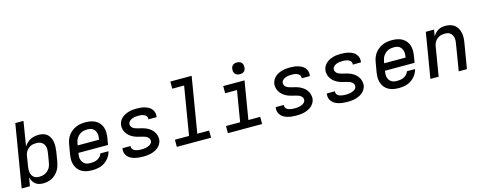

<svg xmlns="http://www.w3.org/2000/svg" viewBox="-30 -1459 5461 2178"><g transform="rotate(-15 2700.0 -370.5)"><path d="M281 8Q256 8 231.5 1.5Q207 -5 189 -20Q171 -35 159.5 -56Q148 -77 143 -101L126 0H29L151 -735H247L200 -447Q214 -469 233 -487Q252 -505 275 -516.5Q298 -528 322.5 -533Q347 -538 371 -538Q400 -538 426.5 -530.5Q453 -523 472.5 -505Q492 -487 503.5 -462.5Q515 -438 519 -411Q523 -384 521.5 -355.5Q520 -327 516 -299L498 -189Q493 -163 485 -138Q477 -113 462.5 -89.5Q448 -66 428 -47Q408 -28 383.5 -15.5Q359 -3 333 2.5Q307 8 281 8ZM257 -76Q274 -76 291 -79Q308 -82 324.5 -90Q341 -98 355 -110Q369 -122 379 -137Q389 -152 394.5 -169Q400 -186 403 -203L421 -313Q424 -330 424.5 -348Q425 -366 421 -382.5Q417 -399 408 -413Q399 -427 385.5 -436.5Q372 -446 355 -450Q338 -454 320 -454Q320 -454 320 -454Q320 -454 320 -454Q304 -454 288 -451.5Q272 -449 256.5 -442Q241 -435 228 -424Q215 -413 205 -399Q195 -385 189.5 -369.5Q184 -354 182 -338L164 -228Q161 -210 160 -191.5Q159 -173 161.5 -156Q164 -139 171.5 -123.5Q179 -108 191.5 -96.5Q204 -85 221.5 -80.5Q239 -76 257 -76Z M859 8Q835 8 811.5 5Q788 2 766 -5.5Q744 -13 725.5 -25.5Q707 -38 693 -55Q679 -72 670 -93Q661 -114 657 -136.5Q653 -159 654 -183Q655 -207 659 -231L678 -341Q682 -369 692 -396Q702 -423 719 -446.5Q736 -470 760 -488.5Q784 -507 811 -518.5Q838 -530 866 -534Q894 -538 921 -538Q953 -538 983.5 -532Q1014 -526 1039.5 -511.5Q1065 -497 1084 -474Q1103 -451 1112 -422Q1121 -393 1121 -361.5Q1121 -330 1116 -299L1103 -223H755L754 -217Q751 -199 750.5 -181Q750 -163 754.5 -146.5Q759 -130 768.5 -116Q778 -102 792 -92.5Q806 -83 823 -79.5Q840 -76 859 -76Q879 -76 899.5 -79Q920 -82 939 -91.5Q958 -101 973 -117Q988 -133 994 -153H1090Q1081 -116 1058 -83.5Q1035 -51 1002 -29.5Q969 -8 932 0Q895 8 859 8ZM769 -307H1020L1021 -313Q1024 -330 1024.5 -348Q1025 -366 1021 -382.5Q1017 -399 1008 -413.5Q999 -428 985.5 -437.5Q972 -447 955 -450.5Q938 -454 920 -454Q902 -454 885 -451Q868 -448 851.5 -440.5Q835 -433 821 -420.5Q807 -408 796.5 -393Q786 -378 780.5 -361Q775 -344 772 -327Z M1454 8Q1429 8 1404 5.5Q1379 3 1356 -3Q1333 -9 1312 -20Q1291 -31 1275.5 -48.5Q1260 -66 1253 -89.5Q1246 -113 1250 -138Q1250 -139 1250.5 -141Q1251 -143 1251 -145H1347Q1347 -144 1346.5 -143.5Q1346 -143 1346 -142Q1344 -130 1349 -118.5Q1354 -107 1362.5 -99.5Q1371 -92 1382 -87.5Q1393 -83 1405 -80.5Q1417 -78 1429 -77Q1441 -76 1454 -76Q1466 -76 1478.5 -76.5Q1491 -77 1503.5 -79.5Q1516 -82 1528.5 -86Q1541 -90 1553 -96.5Q1565 -103 1573.5 -113.5Q1582 -124 1584 -137Q1587 -153 1579.5 -167Q1572 -181 1560 -190Q1548 -199 1533 -204Q1518 -209 1503 -213Q1488 -217 1472.5 -220.5Q1457 -224 1442 -228.5Q1427 -233 1412.5 -239Q1398 -245 1385 -253Q1372 -261 1360.5 -270.5Q1349 -280 1339 -291.5Q1329 -303 1321.5 -316.5Q1314 -330 1309.5 -344.5Q1305 -359 1303.5 -375.5Q1302 -392 1305 -408Q1308 -430 1320 -450.5Q1332 -471 1350 -486.5Q1368 -502 1389.5 -512Q1411 -522 1433 -528Q1455 -534 1477 -536Q1499 -538 1521 -538Q1546 -538 1570 -535.5Q1594 -533 1616.5 -526.5Q1639 -520 1659.5 -509Q1680 -498 1694.5 -480.5Q1709 -463 1715.5 -439.5Q1722 -416 1718 -392Q1717 -391 1716.5 -389Q1716 -387 1716 -385H1620Q1621 -386 1621 -386.5Q1621 -387 1621 -388Q1623 -400 1619 -411Q1615 -422 1607 -429.5Q1599 -437 1589 -442Q1579 -447 1568 -449.5Q1557 -452 1545 -453Q1533 -454 1521 -454Q1504 -454 1486 -452Q1468 -450 1450.5 -444Q1433 -438 1417.5 -425Q1402 -412 1399 -394Q1396 -378 1403.5 -363.5Q1411 -349 1423 -340Q1435 -331 1450 -326Q1465 -321 1480 -317Q1495 -313 1510.5 -309.5Q1526 -306 1541 -301.5Q1556 -297 1570 -291Q1584 -285 1597.5 -277Q1611 -269 1622.5 -259.5Q1634 -250 1644 -238.5Q1654 -227 1661.5 -213.5Q1669 -200 1673.5 -185.5Q1678 -171 1679.5 -155Q1681 -139 1679 -123Q1675 -100 1662.5 -79Q1650 -58 1631 -42.5Q1612 -27 1590 -17Q1568 -7 1545 -1.5Q1522 4 1499 6Q1476 8 1454 8Z M1851 0V-84H2017L2111 -651H1972V-735H2222L2114 -84H2253V0Z M2451 0V-84H2617L2677 -446H2538V-530H2788L2714 -84H2853V0ZM2756 -611Q2740 -611 2724.5 -616.5Q2709 -622 2699.5 -634.5Q2690 -647 2687.5 -663.5Q2685 -680 2688 -697Q2690 -708 2696 -719Q2702 -730 2712 -737Q2722 -744 2733.5 -746.5Q2745 -749 2756 -749Q2773 -749 2788 -743.5Q2803 -738 2812.5 -725.5Q2822 -713 2824.5 -696.5Q2827 -680 2824 -663Q2823 -652 2817 -641Q2811 -630 2801 -623Q2791 -616 2779.5 -613.5Q2768 -611 2756 -611Z M3254 8Q3229 8 3204 5.5Q3179 3 3156 -3Q3133 -9 3112 -20Q3091 -31 3075.5 -48.5Q3060 -66 3053 -89.5Q3046 -113 3050 -138Q3050 -139 3050.5 -141Q3051 -143 3051 -145H3147Q3147 -144 3146.5 -143.5Q3146 -143 3146 -142Q3144 -130 3149 -118.5Q3154 -107 3162.5 -99.5Q3171 -92 3182 -87.5Q3193 -83 3205 -80.5Q3217 -78 3229 -77Q3241 -76 3254 -76Q3266 -76 3278.5 -76.5Q3291 -77 3303.5 -79.5Q3316 -82 3328.5 -86Q3341 -90 3353 -96.5Q3365 -103 3373.5 -113.5Q3382 -124 3384 -137Q3387 -153 3379.5 -167Q3372 -181 3360 -190Q3348 -199 3333 -204Q3318 -209 3303 -213Q3288 -217 3272.5 -220.5Q3257 -224 3242 -228.5Q3227 -233 3212.5 -239Q3198 -245 3185 -253Q3172 -261 3160.5 -270.5Q3149 -280 3139 -291.5Q3129 -303 3121.5 -316.5Q3114 -330 3109.5 -344.5Q3105 -359 3103.5 -375.5Q3102 -392 3105 -408Q3108 -430 3120 -450.5Q3132 -471 3150 -486.5Q3168 -502 3189.5 -512Q3211 -522 3233 -528Q3255 -534 3277 -536Q3299 -538 3321 -538Q3346 -538 3370 -535.5Q3394 -533 3416.5 -526.5Q3439 -520 3459.5 -509Q3480 -498 3494.5 -480.5Q3509 -463 3515.5 -439.5Q3522 -416 3518 -392Q3517 -391 3516.5 -389Q3516 -387 3516 -385H3420Q3421 -386 3421 -386.5Q3421 -387 3421 -388Q3423 -400 3419 -411Q3415 -422 3407 -429.5Q3399 -437 3389 -442Q3379 -447 3368 -449.5Q3357 -452 3345 -453Q3333 -454 3321 -454Q3304 -454 3286 -452Q3268 -450 3250.5 -444Q3233 -438 3217.5 -425Q3202 -412 3199 -394Q3196 -378 3203.5 -363.5Q3211 -349 3223 -340Q3235 -331 3250 -326Q3265 -321 3280 -317Q3295 -313 3310.5 -309.5Q3326 -306 3341 -301.5Q3356 -297 3370 -291Q3384 -285 3397.5 -277Q3411 -269 3422.5 -259.5Q3434 -250 3444 -238.5Q3454 -227 3461.5 -213.5Q3469 -200 3473.5 -185.5Q3478 -171 3479.5 -155Q3481 -139 3479 -123Q3475 -100 3462.5 -79Q3450 -58 3431 -42.5Q3412 -27 3390 -17Q3368 -7 3345 -1.5Q3322 4 3299 6Q3276 8 3254 8Z M3854 8Q3829 8 3804 5.5Q3779 3 3756 -3Q3733 -9 3712 -20Q3691 -31 3675.5 -48.5Q3660 -66 3653 -89.5Q3646 -113 3650 -138Q3650 -139 3650.5 -141Q3651 -143 3651 -145H3747Q3747 -144 3746.5 -143.5Q3746 -143 3746 -142Q3744 -130 3749 -118.5Q3754 -107 3762.5 -99.5Q3771 -92 3782 -87.5Q3793 -83 3805 -80.5Q3817 -78 3829 -77Q3841 -76 3854 -76Q3866 -76 3878.5 -76.5Q3891 -77 3903.5 -79.5Q3916 -82 3928.5 -86Q3941 -90 3953 -96.5Q3965 -103 3973.5 -113.5Q3982 -124 3984 -137Q3987 -153 3979.5 -167Q3972 -181 3960 -190Q3948 -199 3933 -204Q3918 -209 3903 -213Q3888 -217 3872.5 -220.5Q3857 -224 3842 -228.5Q3827 -233 3812.5 -239Q3798 -245 3785 -253Q3772 -261 3760.5 -270.5Q3749 -280 3739 -291.5Q3729 -303 3721.5 -316.5Q3714 -330 3709.5 -344.5Q3705 -359 3703.5 -375.5Q3702 -392 3705 -408Q3708 -430 3720 -450.5Q3732 -471 3750 -486.5Q3768 -502 3789.5 -512Q3811 -522 3833 -528Q3855 -534 3877 -536Q3899 -538 3921 -538Q3946 -538 3970 -535.5Q3994 -533 4016.5 -526.5Q4039 -520 4059.5 -509Q4080 -498 4094.5 -480.5Q4109 -463 4115.5 -439.5Q4122 -416 4118 -392Q4117 -391 4116.5 -389Q4116 -387 4116 -385H4020Q4021 -386 4021 -386.5Q4021 -387 4021 -388Q4023 -400 4019 -411Q4015 -422 4007 -429.5Q3999 -437 3989 -442Q3979 -447 3968 -449.5Q3957 -452 3945 -453Q3933 -454 3921 -454Q3904 -454 3886 -452Q3868 -450 3850.5 -444Q3833 -438 3817.5 -425Q3802 -412 3799 -394Q3796 -378 3803.5 -363.5Q3811 -349 3823 -340Q3835 -331 3850 -326Q3865 -321 3880 -317Q3895 -313 3910.5 -309.5Q3926 -306 3941 -301.5Q3956 -297 3970 -291Q3984 -285 3997.5 -277Q4011 -269 4022.5 -259.5Q4034 -250 4044 -238.5Q4054 -227 4061.5 -213.5Q4069 -200 4073.5 -185.5Q4078 -171 4079.5 -155Q4081 -139 4079 -123Q4075 -100 4062.5 -79Q4050 -58 4031 -42.5Q4012 -27 3990 -17Q3968 -7 3945 -1.5Q3922 4 3899 6Q3876 8 3854 8Z M4459 8Q4435 8 4411.5 5Q4388 2 4366 -5.5Q4344 -13 4325.5 -25.5Q4307 -38 4293 -55Q4279 -72 4270 -93Q4261 -114 4257 -136.5Q4253 -159 4254 -183Q4255 -207 4259 -231L4278 -341Q4282 -369 4292 -396Q4302 -423 4319 -446.5Q4336 -470 4360 -488.5Q4384 -507 4411 -518.5Q4438 -530 4466 -534Q4494 -538 4521 -538Q4553 -538 4583.5 -532Q4614 -526 4639.5 -511.5Q4665 -497 4684 -474Q4703 -451 4712 -422Q4721 -393 4721 -361.5Q4721 -330 4716 -299L4703 -223H4355L4354 -217Q4351 -199 4350.5 -181Q4350 -163 4354.5 -146.5Q4359 -130 4368.5 -116Q4378 -102 4392 -92.5Q4406 -83 4423 -79.5Q4440 -76 4459 -76Q4479 -76 4499.5 -79Q4520 -82 4539 -91.5Q4558 -101 4573 -117Q4588 -133 4594 -153H4690Q4681 -116 4658 -83.5Q4635 -51 4602 -29.5Q4569 -8 4532 0Q4495 8 4459 8ZM4369 -307H4620L4621 -313Q4624 -330 4624.5 -348Q4625 -366 4621 -382.5Q4617 -399 4608 -413.5Q4599 -428 4585.5 -437.5Q4572 -447 4555 -450.5Q4538 -454 4520 -454Q4502 -454 4485 -451Q4468 -448 4451.5 -440.5Q4435 -433 4421 -420.5Q4407 -408 4396.5 -393Q4386 -378 4380.5 -361Q4375 -344 4372 -327Z M4829 0 4917 -530H5014L5001 -455Q5013 -474 5029 -490.5Q5045 -507 5064.5 -518.5Q5084 -530 5106 -534Q5128 -538 5149 -538Q5178 -538 5205.5 -530.5Q5233 -523 5254.5 -506.5Q5276 -490 5289.5 -465.5Q5303 -441 5309 -414Q5315 -387 5314 -357.5Q5313 -328 5308 -299L5258 0H5162L5213 -313Q5216 -330 5217 -347.5Q5218 -365 5214.5 -381Q5211 -397 5203 -411.5Q5195 -426 5182.5 -436Q5170 -446 5153.5 -450Q5137 -454 5119 -454Q5103 -454 5087 -451.5Q5071 -449 5056 -442Q5041 -435 5027.5 -424Q5014 -413 5004.5 -399Q4995 -385 4989.5 -369.5Q4984 -354 4982 -338L4926 0Z"/></g></svg>

Font: Iosevka Curly MdExObl
Style: Regular
Weight: 500
Width: 7
Italic angle: -9°
Monospace: yes
Designer: Belleve Invis
Foundry: Belleve Invis
Version: Version 11.1.0; ttfautohint (v1.8.3)